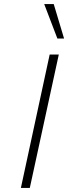

<svg xmlns="http://www.w3.org/2000/svg" viewBox="-20 -927 340 947"><path d="M83 0 225 -658H270L127 0ZM263 -737 198 -907H245L296 -737Z"/></svg>

Font: Ysabeau Office ExtraLight
Style: Italic
Weight: 250
Italic angle: -12°
Designer: Christian Thalmann (Catharsis Fonts)
Version: Version 2.001;gftools[0.9.30]; featfreeze: tnum,lnum,ss02